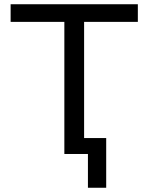

<svg xmlns="http://www.w3.org/2000/svg" viewBox="-20 -725 699 904"><path d="M394 159V0H283V-622H30V-705H629V-622H376V-75H480V159Z"/></svg>

Font: Nunito Sans 6pt
Style: Regular
Weight: 400
Version: Version 3.101;gftools[0.9.27]